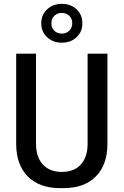

<svg xmlns="http://www.w3.org/2000/svg" viewBox="-20 -964 640 994"><path d="M291 10Q183.8 10 123.8 -50.5Q63.8 -111 63.8 -219.2V-686H166.5V-219.2Q166.5 -150.8 201.8 -112.4Q237 -74 300 -74Q363.8 -74 398.6 -112.4Q433.5 -150.8 433.5 -219.2V-686H536.2V-219.2Q536.2 -111 476.2 -50.5Q416.2 10 309 10ZM300 -743Q254 -743 223.8 -771.5Q193.5 -800 193.5 -843Q193.5 -887 223.8 -915.5Q254 -944 299.9 -944Q346.8 -944 376.6 -915.5Q406.5 -887 406.5 -843Q406.5 -800 376.6 -771.5Q346.8 -743 300 -743ZM300 -790Q323.5 -790 338.8 -805.3Q354 -820.6 354 -843.8Q354 -867.2 338.8 -882.1Q323.5 -897 300 -897Q276.5 -897 261.2 -882.2Q246 -867.4 246 -843Q246 -819.8 261.2 -804.9Q276.5 -790 300 -790Z"/></svg>

Font: Chivo Mono Medium
Style: Regular
Weight: 500
Monospace: yes
Designer: Hector Gatti
Foundry: Omnibus-Type
Version: Version 1.008